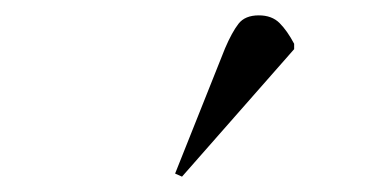

<svg xmlns="http://www.w3.org/2000/svg" viewBox="-20 -803 511 250"><path d="M217 -573 208 -577 273 -740Q282 -761 290.5 -772Q299 -783 317 -783Q334 -783 344 -773Q354 -763 363 -746V-739Z"/></svg>

Font: Literata 72pt
Style: Italic
Weight: 400
Italic angle: -2°
Designer: Latin by Veronika Burian and Jose Scaglione. Greek by Irene Vlachou. Cyrillic by Vera Evstafieva
Foundry: TypeTogether
Version: Version 3.002